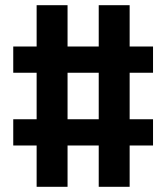

<svg xmlns="http://www.w3.org/2000/svg" viewBox="-20 -737 640 739"><path d="M121 -18V-177H31V-278H121V-457H31V-558H121V-717H240V-558H360V-717H479V-558H569V-457H479V-278H569V-177H479V-18H360V-177H240V-18ZM360 -278V-457H240V-278Z"/></svg>

Font: Iosevka Custom Extended
Style: Bold
Weight: 700
Width: 7
Monospace: yes
Designer: Belleve Invis
Foundry: Belleve Invis
Version: Version 11.2.4; ttfautohint (v1.8.4)